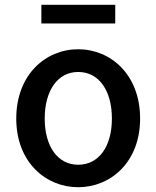

<svg xmlns="http://www.w3.org/2000/svg" viewBox="-20 -770 654 803"><path d="M307 13C443 13 566 -92 566 -274C566 -458 443 -564 307 -564C171 -564 48 -458 48 -274C48 -92 171 13 307 13ZM307 -81C221 -81 167 -158 167 -274C167 -391 221 -469 307 -469C394 -469 448 -391 448 -274C448 -158 394 -81 307 -81ZM153 -672H462V-750H153Z"/></svg>

Font: Noto Sans CJK KR Medium
Style: Regular
Weight: 500
Designer: Ryoko NISHIZUKA (kana & ideographs); Paul D. Hunt (Latin, Greek & Cyrillic); Wenlong ZHANG (bopomofo); Sandoll Communica
Foundry: Adobe Systems Incorporated
Version: Version 1.004;PS 1.004;hotconv 1.0.82;makeotf.lib2.5.63406